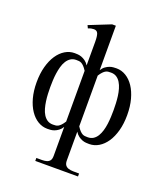

<svg xmlns="http://www.w3.org/2000/svg" viewBox="-162 -805 978 1132"><g transform="rotate(20 327.0 -239.0)"><path d="M610.8 -222.2Q610.8 -168 598.9 -124.3Q586.9 -80.6 566.2 -49.8Q545.4 -19 517.6 -2.2Q489.7 14.6 458 14.6Q449.7 14.6 438.5 13.9Q427.2 13.2 415 8.8Q402.8 4.4 390.4 -4.6Q377.9 -13.7 367.7 -29.8V149.9Q367.7 169.4 375 179.4Q382.3 189.5 395.3 193.6Q408.2 197.8 425.3 198Q442.4 198.2 461.9 198.2V216.8H193.8V198.2H229.5Q246.6 198.2 259 194.3Q271.5 190.4 278.6 180.7Q285.6 170.9 285.6 151.4V-29.8Q275.4 -13.7 262.9 -4.6Q250.5 4.4 238.3 8.8Q226.1 13.2 214.8 13.9Q203.6 14.6 195.3 14.6Q163.6 14.6 135.7 -2.2Q107.9 -19 87.2 -49.8Q66.4 -80.6 54.4 -124.3Q42.5 -168 42.5 -222.2Q42.5 -276.4 54.4 -320.3Q66.4 -364.3 87.2 -395.3Q107.9 -426.3 135.7 -443.1Q163.6 -460 195.3 -460Q203.6 -460 214.8 -459.2Q226.1 -458.5 238.3 -454.1Q250.5 -449.7 262.9 -440.9Q275.4 -432.1 285.6 -416V-564Q285.6 -599.1 279.3 -615.2Q272.9 -631.3 253.4 -631.3Q246.6 -631.3 237.5 -629.6Q228.5 -627.9 217.8 -623.5L209.5 -641.1L344.2 -694.8H367.7V-416Q377.9 -432.1 390.4 -440.9Q402.8 -449.7 415 -454.1Q427.2 -458.5 438.5 -459.2Q449.7 -460 458 -460Q489.7 -460 517.6 -443.1Q545.4 -426.3 566.2 -395.3Q586.9 -364.3 598.9 -320.3Q610.8 -276.4 610.8 -222.2ZM525.4 -222.2Q525.4 -241.2 524.4 -263.9Q523.4 -286.6 520.5 -309.1Q517.6 -331.5 511.5 -352.5Q505.4 -373.5 495.6 -389.6Q485.8 -405.8 471.2 -415.5Q456.5 -425.3 436 -425.3Q426.3 -425.3 418.5 -424.6Q410.6 -423.8 402.8 -419.7Q395 -415.5 386.5 -406.7Q377.9 -397.9 367.7 -381.8V-63.5Q377.9 -47.4 386.5 -38.6Q395 -29.8 402.8 -25.6Q410.6 -21.5 418.5 -20.8Q426.3 -20 436 -20Q456.5 -20 471.2 -29.5Q485.8 -39.1 495.6 -55.2Q505.4 -71.3 511.5 -92Q517.6 -112.8 520.5 -135.3Q523.4 -157.7 524.4 -180.2Q525.4 -202.6 525.4 -222.2ZM285.6 -381.8Q275.4 -397.9 266.8 -406.7Q258.3 -415.5 250.5 -419.7Q242.7 -423.8 234.9 -424.6Q227.1 -425.3 217.8 -425.3Q197.3 -425.3 182.6 -415.5Q168 -405.8 158 -389.6Q147.9 -373.5 142.1 -352.5Q136.2 -331.5 133.1 -309.1Q129.9 -286.6 128.9 -263.9Q127.9 -241.2 127.9 -222.2Q127.9 -202.6 128.9 -180.2Q129.9 -157.7 133.1 -135.3Q136.2 -112.8 142.1 -92Q147.9 -71.3 158 -55.2Q168 -39.1 182.6 -29.5Q197.3 -20 217.8 -20Q227.1 -20 234.9 -20.8Q242.7 -21.5 250.5 -25.6Q258.3 -29.8 266.8 -38.6Q275.4 -47.4 285.6 -63.5Z"/></g></svg>

Font: Doulos SIL CyrE
Style: Regular
Weight: 400
Designer: Walt Agee, Victor Gaultney, Peter Martin, Debbi Hosken, Becca Hirsbrunner
Foundry: SIL International
Version: Version 5.000